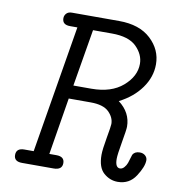

<svg xmlns="http://www.w3.org/2000/svg" viewBox="-73 -676 684 749"><g transform="rotate(10 269.0 -301.5)"><path d="M30 -26Q30 -53 62 -53H99L183 -558H154Q123 -558 123 -584Q123 -595 130.5 -603Q138 -611 152 -611H339Q420 -611 465 -569Q510 -527 510 -469Q510 -419 478.5 -375Q447 -331 392 -303Q441 -266 441 -210Q441 -198 432 -147.5Q423 -97 423 -80Q423 -45 442 -45Q451 -45 458.5 -53.5Q466 -62 469.5 -72Q473 -82 476 -93Q479 -104 480 -106Q488 -120 508 -120Q521 -120 529.5 -112.5Q538 -105 538 -94Q538 -69 513 -30.5Q488 8 442 8Q411 8 386.5 -13.5Q362 -35 362 -85Q362 -106 370.5 -153.5Q379 -201 379 -210Q379 -236 357 -257.5Q335 -279 285 -279H198L161 -53H189Q221 -53 221 -27Q221 0 187 0H62Q30 0 30 -26ZM207 -332H278Q357 -332 402.5 -371.5Q448 -411 448 -460Q448 -497 417.5 -527.5Q387 -558 320 -558H245Z"/></g></svg>

Font: CMU Typewriter Text
Style: LightOblique
Weight: 200
Italic angle: -9.46001°
Version: Version 0.7.0